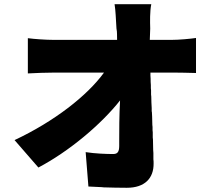

<svg xmlns="http://www.w3.org/2000/svg" viewBox="-20 -834 1040 910"><path d="M708 -60C708 -66 708 -73 707 -79V-89C707 -96 707 -102 707 -109L706 -123C706 -140 705 -156 705 -173L704 -182C704 -191 704 -199 704 -207L703 -217V-232L702 -242C702 -255 701 -268 701 -282L700 -302L699 -307V-322C698 -340 697 -358 697 -376L696 -386C696 -390 696 -393 696 -396V-406L695 -416C695 -421 695 -426 695 -431L694 -446C694 -456 694 -466 693 -476V-485C693 -487 693 -489 693 -490H802C830 -490 874 -489 909 -488V-654C882 -650 829 -645 793 -645H690C690 -664 692 -680 692 -699C691 -731 690 -780 697 -814H523C528 -784 529 -746 532 -699C536 -680 534 -664 535 -645H234C198 -645 141 -649 112 -653V-486C148 -488 200 -490 238 -490H473C393 -380 238 -259 49 -170L162 -40C308 -117 459 -244 549 -358C545 -284 545 -217 545 -163V-142C545 -113 536 -104 516 -104C484 -104 430 -106 386 -113L399 50C420 51 441 52 462 53L471 54C507 55 542 56 581 56C666 56 709 11 708 -60Z"/></svg>

Font: Glow Sans SC Normal Heavy
Style: Regular
Weight: 900
Designer: Ryoko NISHIZUKA (kana, bopomofo & ideographs); Paul D. Hunt (Latin, Greek & Cyrillic); Sandoll Communications, Soo-young
Version: Version 0.93